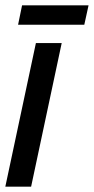

<svg xmlns="http://www.w3.org/2000/svg" viewBox="-23 -702 353 722"><path d="M45 -609H294L310 -682H60ZM-3 0H94L209 -540H112Z"/></svg>

Font: Noto Sans UI Condensed Medium
Style: Italic
Weight: 500
Width: 3
Italic angle: -12°
Designer: Monotype Design Team
Foundry: Monotype Imaging Inc.
Version: Version 1.901